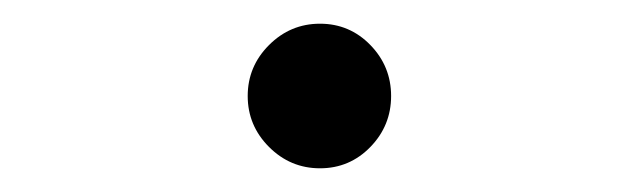

<svg xmlns="http://www.w3.org/2000/svg" viewBox="-20 -41 540 162"><path d="M189 40Q189 15 207 -3Q225 -21 250 -21Q275 -21 292.5 -3Q310 15 310 40Q310 65 292.5 83Q275 101 250 101Q225 101 207 83Q189 65 189 40Z"/></svg>

Font: NanumGothicCoding
Style: Regular
Weight: 400
Monospace: yes
Designer: Kwon Bruce; Nicolas Noh; Sung-woo Choi; Go-un Cha; Soo-hyun Park;
Foundry: NHN Corporation
Version: Version 2.000;PS 1;hotconv 1.0.49;makeotf.lib2.0.14853